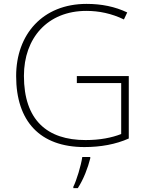

<svg xmlns="http://www.w3.org/2000/svg" viewBox="-20 -746 762 987"><path d="M375 -355V-319H603V-57C554 -38 494 -26 420 -26C222 -26 103 -129 103 -356C103 -550 224 -690 424 -690C488 -690 553 -677 617 -646L634 -682C571 -712 502 -726 425 -726C199 -726 63 -569 63 -355C63 -123 185 10 414 10C497 10 575 -4 642 -34V-355ZM444 68V61H403C397 104 373 183 357 214V221H380C410 175 432 116 444 68Z"/></svg>

Font: Noto Sans Ethiopic ExtraLight
Style: Regular
Weight: 200
Designer: Monotype Design Team
Foundry: Monotype Imaging Inc.
Version: Version 2.102